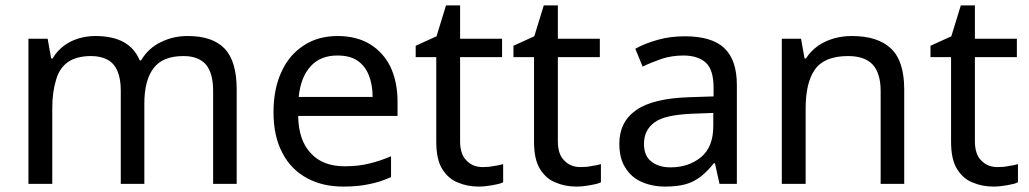

<svg xmlns="http://www.w3.org/2000/svg" viewBox="-20 -679 3801 709"><path d="M673 -546C734 -546 779 -531 809 -500C839 -469 854 -418 854 -349V0H767V-345C767 -387 758 -419 741 -440C723 -461 695 -472 658 -472C606 -472 569 -457 547 -427C524 -397 513 -353 513 -296V0H426V-345C426 -373 422 -397 414 -416C406 -435 394 -449 378 -458C362 -467 341 -472 316 -472C280 -472 252 -464 231 -450C210 -435 195 -413 187 -384C178 -355 173 -320 173 -278V0H85V-536H156L169 -463H174C185 -482 199 -497 216 -510C232 -522 250 -531 270 -537C290 -543 311 -546 332 -546C373 -546 408 -539 436 -524C463 -509 483 -487 496 -456H501C519 -487 544 -509 575 -524C606 -539 638 -546 673 -546Z M1227 -546C1273 -546 1313 -536 1346 -516C1379 -496 1404 -468 1422 -432C1439 -395 1448 -353 1448 -304V-251H1081C1082 -190 1098 -144 1128 -113C1157 -81 1199 -65 1252 -65C1286 -65 1316 -68 1343 -75C1369 -81 1396 -90 1424 -102V-25C1397 -13 1370 -4 1343 1C1316 7 1285 10 1248 10C1197 10 1153 0 1114 -21C1075 -42 1044 -73 1023 -114C1001 -155 990 -205 990 -264C990 -323 1000 -373 1020 -415C1039 -457 1067 -489 1103 -512C1138 -535 1180 -546 1227 -546ZM1226 -474C1184 -474 1151 -461 1127 -434C1102 -407 1088 -369 1083 -321H1356C1356 -352 1351 -378 1342 -401C1333 -424 1319 -442 1300 -455C1281 -468 1256 -474 1226 -474Z M1763 -62C1776 -62 1790 -63 1804 -66C1818 -68 1829 -70 1838 -73V-6C1829 -1 1815 2 1798 5C1781 8 1764 10 1748 10C1720 10 1694 5 1671 -5C1647 -14 1628 -31 1613 -55C1598 -79 1591 -113 1591 -156V-468H1515V-510L1592 -545L1627 -659H1679V-536H1834V-468H1679V-158C1679 -125 1687 -101 1703 -86C1718 -70 1738 -62 1763 -62Z M2124 -62C2137 -62 2151 -63 2165 -66C2179 -68 2190 -70 2199 -73V-6C2190 -1 2176 2 2159 5C2142 8 2125 10 2109 10C2081 10 2055 5 2032 -5C2008 -14 1989 -31 1974 -55C1959 -79 1952 -113 1952 -156V-468H1876V-510L1953 -545L1988 -659H2040V-536H2195V-468H2040V-158C2040 -125 2048 -101 2064 -86C2079 -70 2099 -62 2124 -62Z M2509 -545C2574 -545 2623 -531 2654 -502C2685 -473 2701 -428 2701 -365V0H2637L2620 -76H2616C2601 -57 2585 -41 2569 -28C2552 -15 2534 -5 2513 1C2492 7 2466 10 2436 10C2404 10 2375 4 2350 -7C2324 -18 2304 -36 2289 -60C2274 -83 2267 -113 2267 -149C2267 -202 2288 -244 2330 -273C2372 -302 2437 -317 2524 -320L2615 -323V-355C2615 -400 2605 -431 2586 -448C2567 -465 2539 -474 2504 -474C2476 -474 2449 -470 2424 -462C2399 -453 2375 -444 2353 -433L2326 -499C2349 -512 2377 -523 2409 -532C2441 -541 2474 -545 2509 -545ZM2614 -262 2535 -259C2468 -256 2422 -246 2397 -227C2371 -208 2358 -182 2358 -148C2358 -118 2367 -96 2386 -82C2404 -68 2427 -61 2456 -61C2501 -61 2539 -74 2569 -99C2599 -124 2614 -162 2614 -214V-262Z M3125 -546C3189 -546 3237 -531 3270 -500C3303 -469 3319 -418 3319 -349V0H3232V-343C3232 -386 3222 -419 3203 -440C3184 -461 3153 -472 3112 -472C3053 -472 3012 -455 2989 -422C2966 -389 2955 -341 2955 -278V0H2867V-536H2938L2951 -463H2956C2968 -482 2983 -497 3001 -510C3018 -522 3038 -531 3059 -537C3080 -543 3102 -546 3125 -546Z M3664 -62C3677 -62 3691 -63 3705 -66C3719 -68 3730 -70 3739 -73V-6C3730 -1 3716 2 3699 5C3682 8 3665 10 3649 10C3621 10 3595 5 3572 -5C3548 -14 3529 -31 3514 -55C3499 -79 3492 -113 3492 -156V-468H3416V-510L3493 -545L3528 -659H3580V-536H3735V-468H3580V-158C3580 -125 3588 -101 3604 -86C3619 -70 3639 -62 3664 -62Z"/></svg>

Font: NameLogos Sans
Style: Regular
Weight: 500
Version: Version 0.1